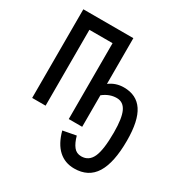

<svg xmlns="http://www.w3.org/2000/svg" viewBox="-171 -657 942 992"><g transform="rotate(30 300.0 -161.0)"><path d="M41 0V-528.8H339.4V-255.9Q377 -284.2 425.3 -284.2Q501 -284.2 538.3 -228Q575.7 -171.9 575.7 -53.2Q575.7 77.6 535.4 142.6Q495.1 207.5 410.6 207.5Q355 207.5 316.7 172.6Q278.3 137.7 259.8 67.9L337.9 53.2Q348.6 92.3 365.5 113.5Q382.3 134.8 411.1 134.8Q456.1 134.8 476.1 90.8Q496.1 46.9 496.1 -56.2Q496.1 -141.6 477.8 -179.9Q459.5 -218.3 420.4 -218.3Q377.4 -218.3 339.4 -188V0H259.3V-452.6H121.1V0Z"/></g></svg>

Font: Liberation Mono
Style: Regular
Weight: 400
Monospace: yes
Designer: Steve Matteson
Foundry: Ascender Corporation
Version: Version 2.1.5